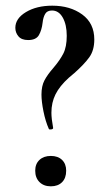

<svg xmlns="http://www.w3.org/2000/svg" viewBox="-20 -645 376 676"><path d="M130 -565Q127 -539 117 -521.5Q107 -504 79 -504Q56 -504 45 -517Q34 -530 34 -547Q34 -580 71.5 -602.5Q109 -625 164 -625Q227 -625 269.5 -594Q312 -563 312 -506Q312 -468 294.5 -443.5Q277 -419 241 -387Q242 -388 222 -371Q190 -342 175.5 -313Q161 -284 161 -248Q161 -228 167 -195Q168 -191 161 -189.5Q154 -188 152 -191Q140 -218 133 -253Q126 -288 126 -312Q126 -342 136.5 -362Q147 -382 168 -406Q191 -433 203 -456.5Q215 -480 215 -519Q215 -558 201 -583Q187 -608 163 -608Q146 -608 139 -596Q132 -584 130 -565ZM104 -44Q104 -68 119 -82Q134 -96 159 -96Q184 -96 198.5 -82Q213 -68 213 -44Q213 -18 198.5 -3.5Q184 11 159 11Q134 11 119 -4Q104 -19 104 -44Z"/></svg>

Font: Cormorant Garamond SemiBold
Style: Regular
Weight: 600
Designer: Christian Thalmann (Catharsis Fonts)
Version: Version 3.000